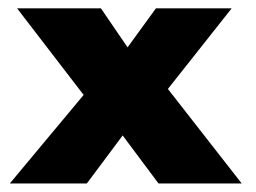

<svg xmlns="http://www.w3.org/2000/svg" viewBox="-20 -430 599 450"><path d="M373.5 -221.5 546.5 0H351.5L267.5 -112.5L183.5 0H3L176 -207.5L20 -410.5H216.5L279 -319L345.5 -410.5H523Z"/></svg>

Font: League Spartan Thin ExtraBold
Style: Regular
Weight: 800
Version: Version 2.002